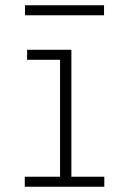

<svg xmlns="http://www.w3.org/2000/svg" viewBox="-20 -709 490 729"><path d="M74 0V-38H208V-482H83V-520H251V-38H376V0ZM375 -651H75V-689H375Z"/></svg>

Font: Zed Sans Extralight Extended
Style: Regular
Weight: 200
Width: 7
Designer: Belleve Invis
Foundry: Belleve Invis
Version: Version 1.0.0; ttfautohint (v1.8.4)